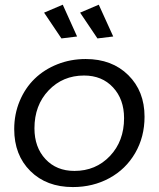

<svg xmlns="http://www.w3.org/2000/svg" viewBox="-20 -774 658 797"><path d="M335.5 -529Q445 -529 512.5 -462.2Q580 -395.5 580 -289.5Q580 -205.5 541 -138.5Q502 -71.5 434 -34.5Q366 2.5 282.5 2.5Q173 2.5 106 -64Q39 -130.5 39 -238Q39 -300.5 61.8 -354.8Q84.5 -409 124 -447.2Q163.5 -485.5 218.2 -507.2Q273 -529 335.5 -529ZM163 -721.5 240.5 -754.5 300 -622.5 235 -614.5ZM312.5 -721.5 390 -754.5 450 -622.5 384.5 -614.5ZM329 -460.5Q240.5 -460.5 181.8 -398.8Q123 -337 123 -241.5Q123 -162.5 168.8 -113.5Q214.5 -64.5 289 -64.5Q377.5 -64.5 436.2 -126.2Q495 -188 495 -283.5Q495 -362 449.2 -411.2Q403.5 -460.5 329 -460.5Z"/></svg>

Font: Argentum Sans Light
Style: Italic
Weight: 300
Italic angle: -11.3°
Designer: Julieta Ulanovsky (font), Owen Earl (portions from Jones font), Cristiano Sobral (main changes and remaster)
Foundry: Julieta Ulanovsky (font), Owen Earl (portions from Jones font), Cristiano Sobral (main changes and remaster)
Version: Version 3.127